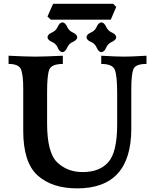

<svg xmlns="http://www.w3.org/2000/svg" viewBox="-20 -992 830 1029"><path d="M393.6 17.6Q259.3 17.6 181.9 -51.5Q104.5 -120.6 104.5 -291.5V-519.5Q104.5 -585.9 93.5 -617.7Q82.5 -649.4 25.9 -649.4V-693.4Q123.5 -688.5 169.9 -688.5Q212.4 -688.5 316.9 -693.4V-649.4Q255.4 -648.9 243.9 -618.4Q232.4 -587.9 232.4 -501V-331.1Q232.4 -172.9 287.1 -121.3Q341.8 -69.8 422.9 -69.8Q514.2 -69.8 561 -123.5Q607.9 -177.2 607.9 -324.2V-492.2Q607.9 -584 595.9 -616.7Q584 -649.4 522.5 -649.4V-693.4Q605 -688.5 645.5 -688.5Q682.6 -688.5 765.1 -693.4V-649.4Q705.6 -649.4 694.6 -620.6Q683.6 -591.8 683.6 -511.7V-301.8Q683.6 17.6 393.6 17.6ZM573.7 -886.7H252L234.4 -903.3L264.6 -971.7H586.4L603 -955.1ZM523.4 -712.4Q507.8 -713.9 498.5 -736.1Q489.3 -758.3 467 -767.6Q444.8 -776.9 443.4 -792.5Q444.8 -808.1 467 -817.6Q489.3 -827.1 498.5 -848.9Q507.8 -870.6 523.4 -872.1Q539.1 -870.6 548.6 -848.9Q558.1 -827.1 579.8 -817.6Q601.6 -808.1 603 -792.5Q601.6 -776.9 579.8 -767.6Q558.1 -758.3 548.6 -736.1Q539.1 -713.9 523.4 -712.4ZM314.5 -712.4Q298.8 -713.9 289.6 -736.1Q280.3 -758.3 258.1 -767.6Q235.8 -776.9 234.4 -792.5Q235.8 -808.1 258.1 -817.6Q280.3 -827.1 289.6 -848.9Q298.8 -870.6 314.5 -872.1Q330.1 -870.6 339.6 -848.9Q349.1 -827.1 370.8 -817.6Q392.6 -808.1 394 -792.5Q392.6 -776.9 370.8 -767.6Q349.1 -758.3 339.6 -736.1Q330.1 -713.9 314.5 -712.4Z"/></svg>

Font: Kelvinch
Style: Bold
Weight: 700
Designer: Paul James Miller
Foundry: High-Logic / Made with FontCreator
Version: Version 3.501;March 28, 2021;FontCreator 13.0.0.2683 64-bit